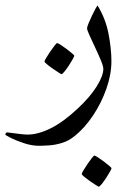

<svg xmlns="http://www.w3.org/2000/svg" viewBox="-97 -264 493 720"><path d="M320.8 -34.7Q320.8 15.1 302 68.6Q283.2 122.1 252.2 168.7Q221.2 215.3 183.6 245.6Q161.1 264.2 135.5 272Q109.9 279.8 86.7 281.2Q63.5 282.7 48.3 282.7Q22.9 282.7 -6.3 273.2Q-35.6 263.7 -56.4 253.2Q-77.1 242.7 -77.1 240.7Q-77.1 238.3 -75 235.4Q-72.8 232.4 -70.8 232.4Q-69.3 232.4 -54.4 234.4Q-39.6 236.3 -21.7 238.5Q-3.9 240.7 5.9 240.7Q46.4 240.7 94.2 216.6Q142.1 192.4 193.8 143.6Q240.7 100.1 265.6 60.1Q290.5 20 290.5 -5.9Q290.5 -15.6 281.2 -37.8Q272 -60.1 260 -85.4Q248 -110.8 238.8 -131.1Q229.5 -151.4 229.5 -157.7Q229.5 -163.1 234.9 -176Q240.2 -189 247.3 -204.1Q254.4 -219.2 260.7 -230.7Q267.1 -242.2 268.6 -243.7Q298.8 -194.8 309.8 -138.2Q320.8 -81.5 320.8 -34.7ZM321.3 366.7Q321.3 369.1 315.2 380.1Q309.1 391.1 300.5 404.1Q292 417 284.2 426.5Q276.4 436 273.4 436Q272 436 262 429.7Q252 423.3 239.7 414.8Q227.5 406.2 218.5 398.7Q209.5 391.1 209.5 388.7Q209.5 385.7 215.8 375Q222.2 364.3 231 351.3Q239.7 338.4 247.3 328.9Q254.9 319.3 256.8 319.3Q259.8 319.3 270 325.9Q280.3 332.5 292 341.3Q303.7 350.1 312.5 357.7Q321.3 365.2 321.3 366.7ZM181.6 -55.2Q181.6 -52.7 175.5 -41.7Q169.4 -30.8 160.9 -17.8Q152.3 -4.9 144.5 4.6Q136.7 14.2 133.8 14.2Q132.3 14.2 122.3 7.8Q112.3 1.5 100.1 -7.1Q87.9 -15.6 78.9 -23.2Q69.8 -30.8 69.8 -33.2Q69.8 -36.1 76.2 -46.9Q82.5 -57.6 91.3 -70.6Q100.1 -83.5 107.7 -93Q115.2 -102.5 117.2 -102.5Q120.1 -102.5 130.4 -95.9Q140.6 -89.4 152.3 -80.6Q164.1 -71.8 172.9 -64.2Q181.6 -56.6 181.6 -55.2Z"/></svg>

Font: Scheherazade New
Style: Regular
Weight: 400
Designer: SIL International
Foundry: SIL International
Version: Version 4.000